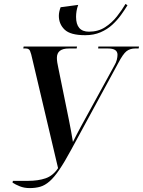

<svg xmlns="http://www.w3.org/2000/svg" viewBox="-20 -952 731 982"><path d="M416 -772Q340 -772 310.5 -800.5Q281 -829 281 -871Q281 -891 290 -915L380 -927Q374 -911 371.5 -895.5Q369 -880 369 -866Q369 -790 435 -790Q482 -790 517 -812.5Q552 -835 578 -868Q604 -901 622 -932L632 -925Q618 -902 599 -875.5Q580 -849 554.5 -825.5Q529 -802 494.5 -787Q460 -772 416 -772ZM44 -18 46 -27H123Q175 -27 213 -40Q251 -53 277 -92L147 -643Q139 -680 133.5 -692Q128 -704 112 -704H99L101 -714H374L372 -704H332Q271 -704 271 -656Q271 -645 273 -632Q275 -619 278 -606L333 -336Q339 -308 344 -278.5Q349 -249 353 -226Q362 -245 372 -263.5Q382 -282 394 -305L565 -617Q574 -632 577.5 -646.5Q581 -661 581 -672Q581 -704 533 -704H482L483 -714H691L689 -704H671Q645 -704 627 -690Q609 -676 584 -628L344 -186Q310 -123 283.5 -84Q257 -45 233.5 -24.5Q210 -4 186 3Q162 10 132 10Q104 10 81.5 1Q59 -8 44 -18Z"/></svg>

Font: Noto Serif Display Condensed SemiBold
Style: Italic
Weight: 600
Width: 3
Italic angle: -12°
Designer: Monotype Design Team
Foundry: Monotype Imaging Inc.
Version: Version 2.009